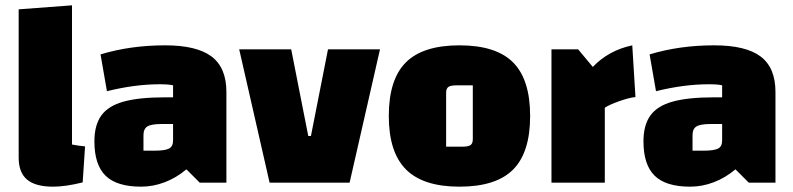

<svg xmlns="http://www.w3.org/2000/svg" viewBox="-20 -685 2973 720"><path d="M299 -136 290 -1Q226 15 179 15Q113 15 81.5 -11.5Q50 -38 50 -94V-650L250 -665V-143Q276 -138 299 -136Z M829 -340V0H729L679 -50Q641 -18 597.5 -1.5Q554 15 509 15Q418 15 376 -26Q334 -67 334 -155Q334 -216 360 -252Q386 -288 443.5 -304Q501 -320 599 -320H629V-365Q614 -369 579 -369Q486 -369 381 -343L357 -481Q469 -515 599 -515Q718 -515 773.5 -473Q829 -431 829 -340ZM629 -158V-220H587Q548 -220 533 -211Q518 -202 518 -178V-120H560Q599 -120 614 -128Q629 -136 629 -158Z M1072 -500 1136 -175H1146L1210 -500H1405L1291 0H991L877 -500Z M1438 -250Q1438 -387 1502 -451Q1566 -515 1703 -515Q1840 -515 1904 -451Q1968 -387 1968 -250Q1968 -113 1904 -49Q1840 15 1703 15Q1567 15 1502.5 -49.5Q1438 -114 1438 -250ZM1714 -135Q1736 -135 1744.5 -141Q1753 -147 1753 -163V-365H1692Q1670 -365 1661.5 -359Q1653 -353 1653 -337V-135Z M2203 -434Q2262 -496 2351 -515L2363 -321Q2340 -319 2302 -305.5Q2264 -292 2248 -281V0H2048V-500H2148Z M2888 -340V0H2788L2738 -50Q2700 -18 2656.5 -1.5Q2613 15 2568 15Q2477 15 2435 -26Q2393 -67 2393 -155Q2393 -216 2419 -252Q2445 -288 2502.5 -304Q2560 -320 2658 -320H2688V-365Q2673 -369 2638 -369Q2545 -369 2440 -343L2416 -481Q2528 -515 2658 -515Q2777 -515 2832.5 -473Q2888 -431 2888 -340ZM2688 -158V-220H2646Q2607 -220 2592 -211Q2577 -202 2577 -178V-120H2619Q2658 -120 2673 -128Q2688 -136 2688 -158Z"/></svg>

Font: Changa Black
Style: Regular
Weight: 900
Designer: Eduardo Rodriguez Tunni
Foundry: Eduardo Rodriguez Tunni
Version: Version 2.001; ttfautohint (v1.5.10-5e6f)